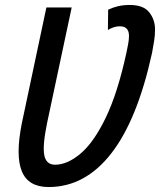

<svg xmlns="http://www.w3.org/2000/svg" viewBox="-20 -744 648 774"><path d="M176 10Q94 10 68 -53.5Q42 -117 68 -247L167 -714H269L170 -249Q151 -157 158.5 -118.5Q166 -80 202 -80Q252 -80 305.5 -125.5Q359 -171 407 -271Q455 -371 490 -533Q494 -552 497 -568.5Q500 -585 500 -599Q500 -638 463 -638Q450 -638 438 -634Q426 -630 415 -623L416 -705Q435 -714 456 -719Q477 -724 503 -724Q558 -724 581.5 -694.5Q605 -665 605 -625Q605 -603 601.5 -580Q598 -557 593 -531Q534 -261 428.5 -125.5Q323 10 176 10Z"/></svg>

Font: Noto Sans SemiCondensed Medium
Style: Italic
Weight: 500
Width: 4
Italic angle: -12°
Designer: Monotype Design Team
Foundry: Monotype Imaging Inc.
Version: Version 2.013; ttfautohint (v1.8.4.7-5d5b)